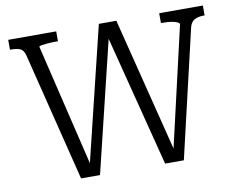

<svg xmlns="http://www.w3.org/2000/svg" viewBox="-78 -813 1132 918"><g transform="rotate(-10 488.5 -353.5)"><path d="M16 -710H249V-662H235Q217 -662 199 -660.5Q181 -659 169 -657Q157 -655 157 -651L305 -33L291 -32L456 -710H541L711 -34H698L838 -641Q838 -647 826.5 -652Q815 -657 797.5 -659.5Q780 -662 762 -662H749V-710H961V-662H956Q929 -662 911 -652Q893 -642 887 -614L743 3H652L483 -658L497 -661L336 3H244L89 -620Q82 -648 65.5 -655Q49 -662 21 -662H16Z"/></g></svg>

Font: Roboto Serif SemiCondensed Light
Style: Regular
Weight: 300
Width: 4
Designer: Greg Gazdowicz
Foundry: Commercial Type
Version: Version 1.007